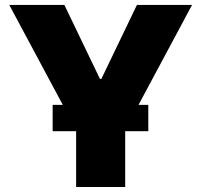

<svg xmlns="http://www.w3.org/2000/svg" viewBox="-20 -747 804 767"><path d="M17 -727.3H237.2L379.3 -431.8H384.9L527 -727.3H747.2L533.4 -328.1H572.4V-223H480.1V0H284.1V-223H190.3V-328.1H230.8Z"/></svg>

Font: Inter P Black
Style: Regular
Weight: 900
Designer: Rasmus Andersson
Foundry: rsms
Version: Version 3.018;git-588b23468